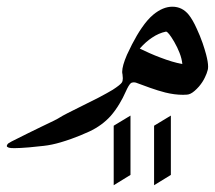

<svg xmlns="http://www.w3.org/2000/svg" viewBox="-20 -278 631 564"><path d="M363.3 235.8 314 266.1V91.3L363.3 61.5ZM481.9 235.8 432.6 266.1V91.3L481.9 61.5ZM225.6 30.8 270.5 8.3Q296.4 -5.4 311 -14.2Q333.5 -28.8 337.9 -35.6Q340.8 -40 340.8 -48.3Q340.8 -53.2 339.8 -60.1Q338.9 -63 338.9 -66.9Q338.9 -84.5 353 -117.2Q359.4 -130.9 367.7 -147.5Q382.3 -175.8 396.5 -196.3Q413.6 -221.2 430.2 -234.9Q458.5 -258.3 486.3 -258.3Q515.1 -258.3 534.2 -234.9Q546.4 -219.7 558.1 -193.4Q566.9 -174.8 575.2 -151.4Q581.5 -132.8 585.4 -118.2Q591.3 -95.7 591.3 -82.5Q591.3 -76.7 590.3 -72.8Q587.4 -61.5 582 -50.8Q575.7 -37.1 564.5 -23.9Q557.6 -16.1 551.8 -11.2Q539.6 -0.5 529.3 0Q523.4 0.5 517.6 0.5Q492.7 0.5 465.3 -6.3Q444.3 -11.7 420.9 -20Q401.4 -26.9 379.4 -35.2Q376 -36.1 372.6 -36.1Q367.2 -36.1 363.8 -33.2Q357.9 -27.8 349.6 -9.3Q340.8 10.7 330.6 27.3Q318.8 46.9 305.2 62.5Q279.8 90.8 242.2 108.4Q214.4 121.1 189.5 129.9Q173.3 135.7 158.2 140.1Q131.8 147.9 108.9 150.4Q85 152.8 66.4 154.8Q38.1 157.2 22.5 157.2Q10.3 157.2 5.9 155.8Q0 153.8 0 150.9Q0 150.9 0 150.4Q0.5 147 3.9 143.6L13.7 137.7L63.5 112.8L101.6 94.2Q147.5 72.8 156.7 66.4Q166 60.1 225.6 30.8ZM515.6 -89.8Q514.2 -105.5 507.3 -123Q501.5 -138.2 491.7 -155.3Q474.1 -185.1 467.8 -185.1Q467.8 -185.1 467.3 -185.1Q446.3 -180.7 426.8 -167.5Q408.2 -155.3 390.6 -135.3L418.9 -122.1Q435.5 -114.7 451.2 -108.9Q486.8 -95.2 515.6 -89.8Z"/></svg>

Font: Simplified Naskh
Style: Regular
Weight: 400
Designer: SIL International
Foundry: Arabeyes
Version: 1.02_alpha